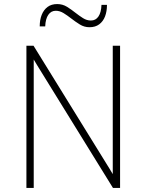

<svg xmlns="http://www.w3.org/2000/svg" viewBox="-20 -925 721 945"><path d="M110 0V-700H145L504 -119Q511.5 -107 519.5 -94Q527.5 -81 535 -68Q535 -81 535 -93.8Q535 -106.5 535 -119V-700H571V0H536L177 -581Q169.5 -593 161.5 -606.2Q153.5 -619.5 146 -632Q146 -619.5 146 -606.8Q146 -594 146 -581V0ZM420.5 -791Q394.5 -791 372.5 -804.8Q350.5 -818.5 330 -834.5Q311.5 -849 292.8 -860.5Q274 -872 254.5 -872Q231.5 -872 217.8 -852.2Q204 -832.5 202.5 -795H175.5Q175.5 -827 185.2 -851.8Q195 -876.5 214 -890.8Q233 -905 261.5 -905Q288 -905 309.8 -891.5Q331.5 -878 351.5 -862Q370 -847.5 388.5 -835.8Q407 -824 427.5 -824Q451 -824 464.5 -843.8Q478 -863.5 479.5 -901H506.5Q506.5 -869 497 -844.2Q487.5 -819.5 468.2 -805.2Q449 -791 420.5 -791Z"/></svg>

Font: Overpass Thin
Style: Regular
Weight: 250
Designer: Delve Withrington, Dave Bailey, Thomas Jockin
Foundry: Delve Fonts LLC
Version: Version 4.000